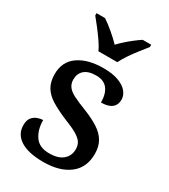

<svg xmlns="http://www.w3.org/2000/svg" viewBox="-190 -857 844 958"><g transform="rotate(30 231.5 -378.0)"><path d="M217 10Q131 10 85.5 -19Q40 -48 40 -100Q40 -129 52.5 -144Q65 -159 82 -165Q99 -171 113 -171Q113 -116 138.5 -79Q164 -42 221 -42Q274 -42 300.5 -65.5Q327 -89 327 -125Q327 -149 316.5 -165Q306 -181 279.5 -196.5Q253 -212 204 -231Q152 -253 117.5 -274.5Q83 -296 65.5 -325.5Q48 -355 48 -399Q48 -471 102 -508.5Q156 -546 245 -546Q298 -546 332.5 -533Q367 -520 384 -499Q401 -478 401 -454Q401 -424 380.5 -407.5Q360 -391 319 -391Q319 -441 297.5 -468.5Q276 -496 232 -496Q187 -496 164.5 -476Q142 -456 142 -422Q142 -399 154 -382Q166 -365 194.5 -350.5Q223 -336 270 -318Q320 -298 353.5 -276Q387 -254 404 -224.5Q421 -195 421 -153Q421 -74 366 -32Q311 10 217 10ZM180 -606Q170 -629 151.5 -655.5Q133 -682 113 -708Q93 -734 77 -753V-766H126Q152 -749 182 -723.5Q212 -698 234 -675Q249 -691 267.5 -707.5Q286 -724 306 -739.5Q326 -755 343 -766H392V-753Q377 -734 356.5 -708Q336 -682 318 -655.5Q300 -629 289 -606Z"/></g></svg>

Font: Noto Naskh Arabic Medium
Style: Regular
Weight: 500
Designer: Monotype Design Team, David Williams, Mohamad Dakak and Nizar Qandah
Foundry: Monotype Imaging Inc.
Version: Version 2.016